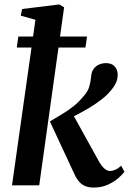

<svg xmlns="http://www.w3.org/2000/svg" viewBox="-20 -834 580 864"><path d="M34 0 139.5 -745 73.5 -763.5 79.5 -793.5 247 -814 268.5 -801 156.5 0ZM401.5 10Q379.5 10 363.2 3.2Q347 -3.5 334.8 -18Q322.5 -32.5 312.5 -55.5L204.5 -287.5Q233.5 -305 260 -320.8Q286.5 -336.5 311.2 -356.2Q336 -376 359 -404.5Q376.5 -424.5 382.5 -447Q388.5 -469.5 390 -489Q391.5 -511 401.8 -524.5Q412 -538 427 -544Q442 -550 457 -550Q482.5 -550 496 -535Q509.5 -520 509.5 -499Q510 -477.5 500.5 -458.8Q491 -440 476.5 -424Q460.5 -404.5 434.8 -384.8Q409 -365 379.5 -347.5Q350 -330 321.8 -315.5Q293.5 -301 272 -291L301 -332L424.5 -109Q437 -86.5 449.8 -75.5Q462.5 -64.5 475 -64.5Q485.5 -64.5 498.5 -70Q511.5 -75.5 525 -88.5L540 -61Q530.5 -48 511 -31.2Q491.5 -14.5 463.8 -2.2Q436 10 401.5 10ZM62.5 -669.5H371.5L364.5 -620H55.5Z"/></svg>

Font: Merriweather 60pt SemiBold
Style: Italic
Weight: 600
Italic angle: -7.8°
Version: Version 2.101